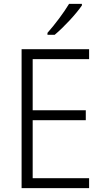

<svg xmlns="http://www.w3.org/2000/svg" viewBox="-20 -967 534 987"><path d="M401 -939V-947H335C308 -902 263 -842 224 -798V-788H261C308 -827 372 -896 401 -939ZM438 0V-51H148V-349H421V-400H148V-663H438V-714H91V0Z"/></svg>

Font: Noto Sans Devanagari SemiCondensed Light
Style: Regular
Weight: 300
Width: 4
Designer: Jelle Bosma - Monotype Design Team
Foundry: Monotype Imaging Inc.
Version: Version 2.004